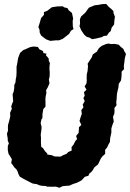

<svg xmlns="http://www.w3.org/2000/svg" viewBox="-20 -898 638 942"><path d="M271.2 23.2 254 17.6 241.4 18.2 211.6 17.8 203.4 14.4 187.4 13.8 173.6 11.2 160.6 5.4 141.6 2.8 131.2 -2 114.2 -10.8 103.4 -16.4 90.8 -23.2 77 -31.4 69.6 -46.2 66.4 -56.8 60.2 -67.4 50.4 -76.8 40.8 -91 35 -98 38.2 -116.6 32 -127.4 22 -143 18.2 -161.6 18.4 -182 23.6 -195 18.2 -207 17.8 -219.4 14 -241.4 19.2 -257.2 18.8 -274.2 19.6 -286 25.2 -305.2 30.4 -328.2 29.4 -344.6 38.2 -364 35 -375.2 39.6 -389.6 44.6 -400.8 43.4 -415.4 42 -436.2 47 -448.4 49.8 -463.8 50 -480.6 55.8 -493.4 57.8 -512.6 60.2 -522.8 61.2 -542.8V-552.8V-571.2L63.2 -579.6L69 -613L74.2 -627.2L78.4 -638.2L94.2 -652.4L103.4 -655.8L126.4 -666.2L137.8 -669L150.2 -669.6L166.2 -667.2L172.8 -656.4L191 -647.4L193.2 -637.4L208 -634.8L205.4 -626.4L218.4 -612.2L219.6 -598.6L225 -588.2L223.2 -576.8L222.6 -557.6L224 -544L223.4 -522.2L219.8 -507.8L222.8 -489.8L215 -470.8L206 -455L207.8 -442L204.4 -426.6L202.6 -411.4L203.2 -398.8V-374.8L192.4 -362.8L188.4 -338.2L188.2 -319.2L183.2 -311.6L179.4 -294.2L184 -274.8L183.4 -263.8L179.8 -236.6L181.2 -220.4L180.8 -207.4L181 -195.8L182.4 -177L190.6 -171.8L200.6 -156.4L211.8 -145V-140L235.2 -136.2L247.2 -130.4L277.4 -129.6L290 -136.8L306.8 -143.4L314.6 -152L331.6 -159.2L331 -176.6L340.2 -187.4L350.4 -207.4L358.2 -215.2L353.4 -230.8L365.8 -246.2L367.6 -274.2L379 -285.2L370.2 -304.4L374.8 -320.8L381.4 -340L379 -357.4L389.6 -372L385.8 -384.4L395.6 -402L389.2 -416.8L395.6 -428.6L391.8 -446L404.4 -457.4L395.2 -474.2L404.4 -489.2L405.6 -502L405.2 -516.2L405.8 -534.2L409.4 -547.6L411.8 -573L410 -585.6L418.6 -598.8L430.2 -616.4L435.4 -631.2L456.2 -645.2L458.2 -650.6L466.2 -662.6L479.4 -673.2L502 -682.6L514.8 -684.2L524.4 -681.8L542.4 -682.6L562.2 -678.8L572.2 -668.4L585 -658.2L589.2 -648.2L598 -633.2L592.6 -613L589.4 -586.6L587.4 -572.4L589 -559.2L576.8 -546.8L576.6 -532L575.6 -517L573.4 -503L562.6 -486.4L560.8 -466.8L558.2 -458.4L554.2 -439.2L553.2 -429.4L552.2 -411.8L550.2 -396.6L551.8 -381.8L541.4 -367.8L541.8 -352L540.8 -339.6L534.4 -325.2L538.2 -301.6L532.4 -287.4L526.4 -268V-247.6L523.2 -232.6L520.4 -219.4L519.4 -201.6L513.4 -191.4L505.4 -174.2L495.8 -163L496 -143.2L481.4 -129.8L474 -119L465.2 -100L460.2 -90.6L444 -78.2L431.6 -57.8L418.4 -46.2L413.8 -35.8L395.8 -30.4L381.2 -14L359 -2L343.4 3.2L339.6 4.2L320.2 12.8L300.8 14L287.6 15.4ZM227 -697.4 207.6 -704.4 195.6 -712.8 181.4 -724.2 174.6 -739 174 -752.2 168.2 -765.6 172.8 -779.2 181.8 -809.8 195.6 -825 195.4 -838.6 211.2 -844.6 234.4 -862.4 260.4 -866.4 287.2 -867.2 296.8 -861.2 310.6 -858.6 317.2 -847.6 332.8 -834.8 335 -825.6 338.8 -806.6 336.6 -795.8 337.2 -768.6 340.6 -755 328.2 -747.6 318.8 -731.4 302.8 -719 288.2 -707.6 269 -700H253.2ZM432.4 -705.6 418.6 -713.6 406.2 -716.8 393.6 -727.2 378.8 -749 370 -769.4 372.8 -781.6 372 -803.4 378 -817.2 398.4 -835.8 410 -852 416.4 -860.4 444 -872 463 -874.2 483.2 -878 501.4 -878.4 514 -863.8 525.2 -854.8 536.4 -843.8 536.8 -834.8 544 -815 541.8 -803.6 539.8 -778 527.8 -762.4 523.6 -746.2 514.4 -737.8 504.6 -723.2 489.4 -721.6 479.8 -715.8 453 -709.4Z"/></svg>

Font: Winky Rough
Style: Italic
Weight: 400
Italic angle: -8.97852°
Designer: Simon Atzbach
Foundry: typofactur
Version: Version 1.206